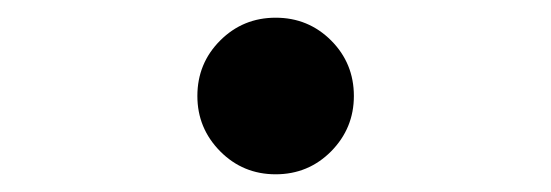

<svg xmlns="http://www.w3.org/2000/svg" viewBox="-20 -547 626 218"><path d="M293 -349.1Q255.9 -349.1 230 -375.2Q204.1 -401.4 204.1 -438Q204.1 -475.1 230 -501Q255.9 -526.9 293 -526.9Q330.1 -526.9 356 -501Q381.8 -475.1 381.8 -438Q381.8 -401.4 356 -375.2Q330.1 -349.1 293 -349.1Z"/></svg>

Font: Cascadia Code NF
Style: Bold
Weight: 700
Monospace: yes
Designer: Aaron Bell
Foundry: Saja Typeworks
Version: Version 2404.023; ttfautohint (v1.8.4)